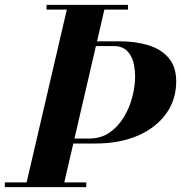

<svg xmlns="http://www.w3.org/2000/svg" viewBox="-55 -770 745 790"><path d="M50 0 224.5 -750H379L205 0ZM-35 0V-19.5H300V0ZM227.5 -179.5V-200H312.5Q360 -200 395.2 -224.2Q430.5 -248.5 454 -287Q477.5 -325.5 489.2 -370.2Q501 -415 501 -456Q501 -478 497 -500Q493 -522 483.2 -540.2Q473.5 -558.5 456.5 -569.5Q439.5 -580.5 412.5 -580.5H257.5V-600H437.5Q503 -600 555.8 -583.8Q608.5 -567.5 639.2 -531.2Q670 -495 670 -435Q670 -360 628.8 -302.5Q587.5 -245 512.8 -212.2Q438 -179.5 337.5 -179.5ZM136.5 -730.5V-750H471.5V-730.5Z"/></svg>

Font: Bodoni Moda 11pt
Style: Bold Italic
Weight: 700
Italic angle: -13°
Designer: Owen Earl
Foundry: indestructible type
Version: Version 2.004